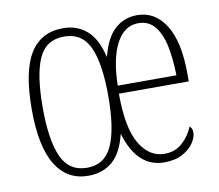

<svg xmlns="http://www.w3.org/2000/svg" viewBox="-66 -621 810 709"><g transform="rotate(-10 339.0 -266.5)"><path d="M211 10Q132 10 89.5 -58.5Q47 -127 47 -267Q47 -409 88 -476Q129 -543 213 -543Q264 -543 300.5 -512Q337 -481 354 -410Q372 -481 407 -512Q442 -543 490 -543Q557 -543 596.5 -480.5Q636 -418 636 -296V-269H374Q374 -140 409.5 -80.5Q445 -21 502 -21Q542 -21 569 -45.5Q596 -70 610 -104Q613 -102 616.5 -96.5Q620 -91 620 -80Q620 -63 606.5 -42Q593 -21 565 -5.5Q537 10 496 10Q394 10 355 -122Q338 -52 301.5 -21Q265 10 211 10ZM595 -299Q594 -360 584 -408.5Q574 -457 551 -485Q528 -513 489 -513Q437 -513 407 -457Q377 -401 375 -299ZM212 -20Q278 -20 306 -82.5Q334 -145 334 -267Q334 -390 306 -451Q278 -512 211 -512Q143 -512 115.5 -451Q88 -390 88 -267Q88 -145 116 -82.5Q144 -20 212 -20Z"/></g></svg>

Font: Noto Serif Myanmar ExtraCondensed ExtraLight
Style: Regular
Weight: 200
Width: 2
Designer: Ben Mitchell and the Monotype Design Team
Foundry: Monotype Imaging Inc.
Version: Version 2.106; ttfautohint (v1.8.4.7-5d5b)